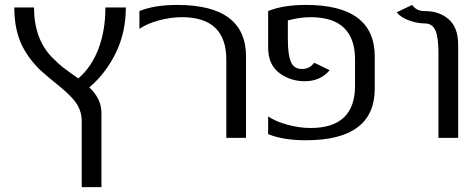

<svg xmlns="http://www.w3.org/2000/svg" viewBox="-20 -560 1931 780"><path d="M312 200.2V-69.8Q311.5 -118.2 277.3 -157.2Q254.9 -182.6 215.1 -214.8Q175.3 -247.1 152.3 -267.3Q129.4 -287.6 108.9 -313.5Q87.9 -339.4 72.3 -369.6Q38.1 -435.1 38.1 -529.8H118.2Q118.2 -402.3 191.4 -327.1Q218.8 -299.8 233.2 -288.3Q247.6 -276.9 269.8 -261.2Q292 -245.6 297.9 -241.2Q351.1 -286.6 379.6 -360.8Q408.2 -435.1 408.2 -529.8H491.2Q491.2 -427.2 449.7 -343.5Q408.2 -259.8 342.8 -205.1Q392.1 -159.2 392.1 -100.1V200.2Z M546.4 -515.1Q607.4 -540 699.7 -540Q979.5 -540 979.5 -330.1V0H899.4V-317.9Q899.4 -490.2 718.8 -490.2Q674.3 -490.2 626.2 -477.3Q578.1 -464.4 546.4 -442.9Z M1069.3 -515.1Q1130.4 -540 1222.7 -540Q1502.4 -540 1502.4 -330.1V-200.2Q1502.4 9.8 1222.7 9.8Q1130.4 9.8 1069.3 -15.1V-86.9Q1101.1 -65.9 1149.2 -53Q1197.3 -40 1241.7 -40Q1422.4 -40 1422.4 -211.9V-317.9Q1422.4 -490.2 1241.7 -490.2Q1199.7 -490.2 1149.4 -477.1V-399.9Q1149.4 -336.9 1161.9 -308.3Q1174.3 -279.8 1206.3 -279.8Q1238.3 -279.8 1256.3 -305.2L1319.3 -274.9Q1281.7 -230 1218.3 -230Q1161.6 -230 1117.7 -261.2Q1069.3 -295.4 1069.3 -367.2Z M1591.3 -509.8 1654.3 -540Q1671.9 -515.1 1703.1 -515.1Q1734.4 -515.1 1757.8 -507.3Q1781.2 -499.5 1800.3 -483.9Q1841.3 -450.2 1841.3 -377.9V0H1761.2V-345.2Q1761.2 -408.2 1748.8 -436.5Q1736.3 -464.8 1706.1 -464.8Q1675.8 -464.8 1642.6 -476.6Q1609.4 -488.3 1591.3 -509.8Z"/></svg>

Font: Pfennig
Style: Medium
Weight: 500
Version: Version 20120410 ; ttfautohint (v0.8)